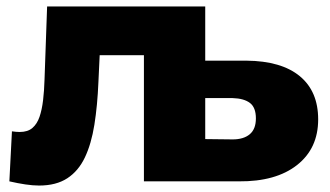

<svg xmlns="http://www.w3.org/2000/svg" viewBox="-20 -562 1023 595"><path d="M9 0 17 -155Q24 -154 30 -153.5Q36 -153 41 -153Q66 -153 80.5 -165.5Q95 -178 102.5 -200Q110 -222 113.5 -251.5Q117 -281 118 -316L126 -542H616V0H426V-434L468 -391H251L291 -436L285 -308Q282 -235 272.5 -175.5Q263 -116 243 -74Q223 -32 188.5 -9.5Q154 13 101 13Q82 13 58.5 9.5Q35 6 9 0ZM744 -374Q852 -373 909 -326Q966 -279 966 -192Q966 -102 900.5 -50.5Q835 1 720 0H426V-542H615V-374ZM701 -130Q735 -130 754 -146Q773 -162 773 -195Q773 -229 754.5 -243Q736 -257 701 -258H615V-131Z"/></svg>

Font: MOST Montserrat ExtraBold
Style: Regular
Weight: 800
Designer: Julieta Ulanovsky
Foundry: Julieta Ulanovsky
Version: Version 8.000;March 11, 2024;FontCreator 15.0.0.2926 64-bit